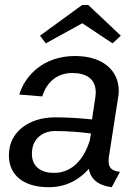

<svg xmlns="http://www.w3.org/2000/svg" viewBox="-20 -741 561 772"><path d="M140.8 -597.5 164.2 -566.7 310.8 -647.5 432.5 -566.7 465.8 -597.5 335 -720.8H310ZM18.3 -144.2C16.7 -134.2 15.8 -125 15.8 -115.8C15.8 -36.7 75 11.7 175.8 11.7C250 11.7 301.7 -21.7 337.5 -62.5C345.8 -7.5 395.8 7.5 429.2 11.7L462.5 -50C429.2 -54.2 416.7 -65.8 416.7 -94.2C416.7 -101.7 417.5 -110 419.2 -119.2L455 -349.2C456.7 -358.3 457.5 -367.5 457.5 -375.8C457.5 -458.3 392.5 -515.8 281.7 -515.8C155.8 -515.8 80.8 -438.3 57.5 -360.8L150 -353.3C168.3 -414.2 213.3 -447.5 270.8 -447.5C325 -447.5 365 -425 365 -370C365 -363.3 364.2 -356.7 363.3 -349.2L350 -260.8C310 -265 256.7 -269.2 202.5 -269.2C90.8 -269.2 28.3 -207.5 18.3 -144.2ZM345.8 -204.2 340.8 -175C320.8 -112.5 278.3 -45.8 196.7 -45.8C149.2 -45.8 108.3 -67.5 108.3 -122.5C108.3 -128.3 109.2 -135.8 110 -142.5C117.5 -190 159.2 -214.2 199.2 -214.2C257.5 -214.2 310 -209.2 345.8 -204.2Z"/></svg>

Font: Boon Medium
Style: Italic
Weight: 500
Italic angle: -9°
Designer: Sungsit Sawaiwan
Foundry: FontUni
Version: Version 3.0